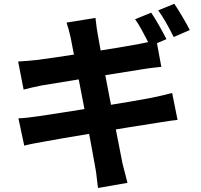

<svg xmlns="http://www.w3.org/2000/svg" viewBox="-20 -891 1040 994"><path d="M841.8 -688.4 757.4 -652.6 749.4 -668.6Q733.6 -699.4 714.7 -734.2Q695.8 -769 679.4 -791.4L762.8 -825.4Q780.4 -800 803.2 -759.6Q826 -719.2 841.8 -688.4ZM962.6 -735.4 879.2 -699.4Q837 -784.8 799.2 -837.4L882.4 -871.4Q901 -844 924.8 -803.6Q948.6 -763.2 962.6 -735.4ZM324.6 -774.2 474.4 -798.2Q476.4 -783.2 478 -767.6Q480.8 -741.6 485 -719.6Q492.2 -670.8 542.8 -409Q593.4 -147.2 614.4 -43.6Q619.2 -22.8 640 55.6L487.4 82.2L482.6 43.6Q478.2 0.4 474 -20Q460 -101 413.9 -343.4Q367.8 -585.8 345.6 -697.4Q336.6 -737.6 324.6 -774.2ZM168.2 -580.2Q233.6 -588 430.1 -618.6Q626.6 -649.2 692.4 -661.8Q746.2 -671.6 789.6 -684L815.2 -545Q800.6 -543.8 785 -541.7Q769.4 -539.6 751.6 -537.6L719.6 -532.8Q283.6 -463.8 195.8 -448.6Q145 -438.4 102.2 -427.2L74 -572.4Q134 -576.4 168.2 -580.2ZM181.2 -289.6Q292.2 -306 489.7 -337.8Q687.2 -369.6 766.8 -385.2Q824.6 -397.2 871.2 -409.6L899.2 -270.2Q879.8 -269.2 791.4 -254.8Q660.8 -234.6 472.3 -203.3Q283.8 -172 206.8 -157.6Q133.6 -145 105.4 -137.2L75.4 -278.4Q113.4 -279.4 181.2 -289.6Z"/></svg>

Font: 寒蝉端黑体 Light
Style: Regular
Weight: 300
Designer: ChillDuanSans {Warren2060}; 
Source Han Sans {Ryoko NISHIZUKA 西塚涼子 (kana, bopomofo & ideographs); Paul D. Hunt (Latin, G
Foundry: ChillType&Adobe
Version: Version 1.300;Glyphs 3.3 (3306)